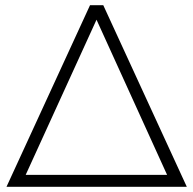

<svg xmlns="http://www.w3.org/2000/svg" viewBox="-20 -720 745 740"><path d="M5 0 327 -700H378L700 0ZM79 -46H624L352 -644Z"/></svg>

Font: Montserrat Light
Style: Regular
Weight: 300
Designer: Julieta Ulanovsky
Foundry: Julieta Ulanovsky
Version: Version 9.000; ttfautohint (v1.8.4.7-5d5b)